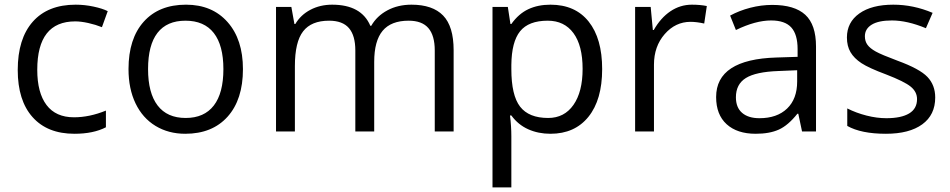

<svg xmlns="http://www.w3.org/2000/svg" viewBox="-20 -565 4084 825"><path d="M299.8 9.8Q183.6 9.8 119.9 -61.8Q56.2 -133.3 56.2 -264.2Q56.2 -398.4 120.8 -471.7Q185.5 -544.9 305.2 -544.9Q343.8 -544.9 382.3 -536.6Q420.9 -528.3 442.9 -517.1L418 -448.2Q391.1 -459 359.4 -466.1Q327.6 -473.1 303.2 -473.1Q140.1 -473.1 140.1 -265.1Q140.1 -166.5 179.9 -113.8Q219.7 -61 297.9 -61Q364.7 -61 435.1 -89.8V-18.1Q381.3 9.8 299.8 9.8Z M1023.9 -268.1Q1023.9 -137.2 958 -63.7Q892.1 9.8 775.9 9.8Q704.1 9.8 648.4 -23.9Q592.8 -57.6 562.5 -120.6Q532.2 -183.6 532.2 -268.1Q532.2 -398.9 597.7 -471.9Q663.1 -544.9 779.3 -544.9Q891.6 -544.9 957.8 -470.2Q1023.9 -395.5 1023.9 -268.1ZM616.2 -268.1Q616.2 -165.5 657.2 -111.8Q698.2 -58.1 777.8 -58.1Q857.4 -58.1 898.7 -111.6Q939.9 -165 939.9 -268.1Q939.9 -370.1 898.7 -423.1Q857.4 -476.1 776.9 -476.1Q697.3 -476.1 656.7 -423.8Q616.2 -371.6 616.2 -268.1Z M1848.1 0V-348.1Q1848.1 -412.1 1820.8 -444.1Q1793.5 -476.1 1735.8 -476.1Q1660.2 -476.1 1624 -432.6Q1587.9 -389.2 1587.9 -298.8V0H1506.8V-348.1Q1506.8 -412.1 1479.5 -444.1Q1452.1 -476.1 1394 -476.1Q1317.9 -476.1 1282.5 -430.4Q1247.1 -384.8 1247.1 -280.8V0H1166V-535.2H1231.9L1245.1 -461.9H1249Q1272 -501 1313.7 -522.9Q1355.5 -544.9 1407.2 -544.9Q1532.7 -544.9 1571.3 -454.1H1575.2Q1599.1 -496.1 1644.5 -520.5Q1689.9 -544.9 1748 -544.9Q1838.9 -544.9 1884 -498.3Q1929.2 -451.7 1929.2 -349.1V0Z M2345.2 9.8Q2293 9.8 2249.8 -9.5Q2206.5 -28.8 2177.2 -68.8H2171.4Q2177.2 -22 2177.2 20V240.2H2096.2V-535.2H2162.1L2173.3 -461.9H2177.2Q2208.5 -505.9 2250 -525.4Q2291.5 -544.9 2345.2 -544.9Q2451.7 -544.9 2509.5 -472.2Q2567.4 -399.4 2567.4 -268.1Q2567.4 -136.2 2508.5 -63.2Q2449.7 9.8 2345.2 9.8ZM2333.5 -476.1Q2251.5 -476.1 2214.8 -430.7Q2178.2 -385.3 2177.2 -286.1V-268.1Q2177.2 -155.3 2214.8 -106.7Q2252.4 -58.1 2335.4 -58.1Q2404.8 -58.1 2444.1 -114.3Q2483.4 -170.4 2483.4 -269Q2483.4 -369.1 2444.1 -422.6Q2404.8 -476.1 2333.5 -476.1Z M2953.1 -544.9Q2988.8 -544.9 3017.1 -539.1L3005.9 -463.9Q2972.7 -471.2 2947.3 -471.2Q2882.3 -471.2 2836.2 -418.5Q2790 -365.7 2790 -287.1V0H2709V-535.2H2775.9L2785.2 -436H2789.1Q2818.8 -488.3 2860.8 -516.6Q2902.8 -544.9 2953.1 -544.9Z M3426.3 0 3410.2 -76.2H3406.2Q3366.2 -25.9 3326.4 -8.1Q3286.6 9.8 3227.1 9.8Q3147.5 9.8 3102.3 -31.2Q3057.1 -72.3 3057.1 -147.9Q3057.1 -310.1 3316.4 -317.9L3407.2 -320.8V-354Q3407.2 -417 3380.1 -447Q3353 -477.1 3293.5 -477.1Q3226.6 -477.1 3142.1 -436L3117.2 -498Q3156.7 -519.5 3203.9 -531.7Q3251 -543.9 3298.3 -543.9Q3394 -543.9 3440.2 -501.5Q3486.3 -459 3486.3 -365.2V0ZM3243.2 -57.1Q3318.8 -57.1 3362.1 -98.6Q3405.3 -140.1 3405.3 -214.8V-263.2L3324.2 -259.8Q3227.5 -256.3 3184.8 -229.7Q3142.1 -203.1 3142.1 -147Q3142.1 -103 3168.7 -80.1Q3195.3 -57.1 3243.2 -57.1Z M3998.5 -146Q3998.5 -71.3 3942.9 -30.8Q3887.2 9.8 3786.6 9.8Q3680.2 9.8 3620.6 -23.9V-99.1Q3659.2 -79.6 3703.4 -68.4Q3747.6 -57.1 3788.6 -57.1Q3852.1 -57.1 3886.2 -77.4Q3920.4 -97.7 3920.4 -139.2Q3920.4 -170.4 3893.3 -192.6Q3866.2 -214.8 3787.6 -245.1Q3712.9 -272.9 3681.4 -293.7Q3649.9 -314.5 3634.5 -340.8Q3619.1 -367.2 3619.1 -403.8Q3619.1 -469.2 3672.4 -507.1Q3725.6 -544.9 3818.4 -544.9Q3904.8 -544.9 3987.3 -509.8L3958.5 -443.8Q3877.9 -477.1 3812.5 -477.1Q3754.9 -477.1 3725.6 -459Q3696.3 -440.9 3696.3 -409.2Q3696.3 -387.7 3707.3 -372.6Q3718.3 -357.4 3742.7 -343.8Q3767.1 -330.1 3836.4 -304.2Q3931.6 -269.5 3965.1 -234.4Q3998.5 -199.2 3998.5 -146Z"/></svg>

Font: f0_31487 
Style: Regular
Weight: 400
Foundry: Ascender Corporation
Version: Version 1.10